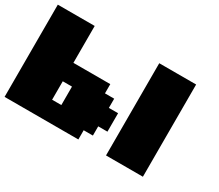

<svg xmlns="http://www.w3.org/2000/svg" viewBox="-112 -876 1287 1127"><g transform="rotate(30 531.0 -312.5)"><path d="M687.5 0H937.5V-625H687.5ZM0 0H500V-62.5H562.5V-125H625V-250H562.5V-312.5H500V-375H250V-625H0ZM312.5 -125H250V-250H312.5Z"/></g></svg>

Font: Faithful 32x
Style: Bold
Weight: 400
Foundry: Faithful Resource Pack
Version: Version 1.0; January 27, 2023